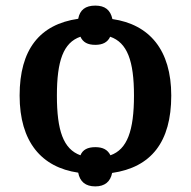

<svg xmlns="http://www.w3.org/2000/svg" viewBox="-20 -611 681 685"><path d="M320 54C354 54 374 37 380 6C519 -14 591 -104 591 -270C591 -433 513 -524 381 -543C374 -576 354 -591 320 -591C285 -591 265 -576 259 -544C121 -524 50 -434 50 -270C50 -105 128 -14 259 5C265 37 285 54 320 54ZM267 -57C206 -79 183 -145 183 -270C183 -394 206 -459 267 -480C276 -460 293 -451 320 -451C346 -451 364 -460 373 -480C434 -459 458 -394 458 -270C458 -145 434 -78 374 -57C364 -77 347 -86 320 -86C293 -86 275 -77 267 -57Z"/></svg>

Font: Noto Serif SemiBold
Style: Regular
Weight: 600
Designer: Monotype Design Team
Foundry: Monotype Imaging Inc.
Version: Version 2.013